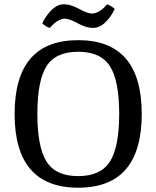

<svg xmlns="http://www.w3.org/2000/svg" viewBox="-20 -868 728 894"><path d="M196.5 -116Q239 -48 344 -48Q449 -48 492 -116Q535 -184 535 -338Q535 -492 492 -559.5Q449 -627 344 -627Q239 -627 196.5 -559.5Q154 -492 154 -338Q154 -184 196.5 -116ZM640 -337.5Q640 6 344 6Q48 6 48 -337.5Q48 -681 344 -681Q640 -681 640 -337.5ZM408 -805Q442 -805 479 -848Q497 -841 514 -827Q501 -795 473 -766.5Q445 -738 413 -738Q381 -738 342 -759.5Q303 -781 282 -781Q249 -781 212 -738Q195 -742 177 -759Q190 -790 218 -819Q246 -848 277.5 -848Q309 -848 348.5 -826.5Q388 -805 408 -805Z"/></svg>

Font: Cambo
Style: Regular
Weight: 400
Designer: Carolina Giovagnoli, Andres Torresi
Foundry: Carolina Giovagnoli, Andres Torresi
Version: Version 2.001